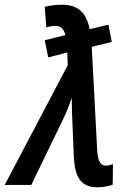

<svg xmlns="http://www.w3.org/2000/svg" viewBox="-70 -786 539 816"><path d="M345 10C368 10 393 5 409 -1L410 -88C398 -84 388 -82 380 -82C357 -82 346 -100 343 -148L320 -587L405 -608L391 -681L311 -662C298 -729 265 -766 192 -766C167 -766 139 -762 120 -757L127 -670C140 -673 152 -676 166 -676C188 -676 201 -664 208 -637L120 -615L135 -542L216 -563L218 -509L-50 0H63L197 -277C212 -306 224 -340 235 -370C235 -335 236 -294 238 -259L244 -115C249 -33 273 10 345 10Z"/></svg>

Font: Noto Sans Display SemiCondensed Medium
Style: Italic
Weight: 500
Width: 4
Italic angle: -12°
Designer: Monotype Design Team
Foundry: Monotype Imaging Inc.
Version: Version 1.900